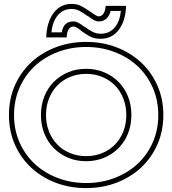

<svg xmlns="http://www.w3.org/2000/svg" viewBox="-20 -940 884 985"><path d="M52 -350Q52 -273 80.5 -209Q109 -145 158.5 -99Q208 -53 276 -27Q344 -1 422 -1Q500 -1 568 -27Q636 -53 685.5 -99Q735 -145 763.5 -209Q792 -273 792 -350Q792 -426 763.5 -490.5Q735 -555 685.5 -601Q636 -647 568 -673Q500 -699 422 -699Q344 -699 276 -673Q208 -647 158.5 -601Q109 -555 80.5 -490.5Q52 -426 52 -350ZM26 -350Q26 -433 56.5 -502Q87 -571 140.5 -620.5Q194 -670 266 -697.5Q338 -725 422 -725Q506 -725 578.5 -697Q651 -669 704 -619.5Q757 -570 787.5 -501Q818 -432 818 -350Q818 -268 787.5 -199Q757 -130 704 -80.5Q651 -31 578.5 -3Q506 25 422 25Q338 25 266 -2.5Q194 -30 140.5 -79.5Q87 -129 56.5 -198Q26 -267 26 -350ZM654 -350Q654 -298 636.5 -254.5Q619 -211 587.5 -179.5Q556 -148 513.5 -130.5Q471 -113 422 -113Q372 -113 330 -130.5Q288 -148 256.5 -179.5Q225 -211 207.5 -254.5Q190 -298 190 -350Q190 -402 207.5 -445.5Q225 -489 256.5 -520.5Q288 -552 330 -569.5Q372 -587 422 -587Q471 -587 513.5 -569.5Q556 -552 587.5 -520.5Q619 -489 636.5 -445.5Q654 -402 654 -350ZM628 -350Q628 -396 612.5 -435Q597 -474 569.5 -502Q542 -530 504 -545.5Q466 -561 422 -561Q378 -561 340 -545.5Q302 -530 274.5 -502Q247 -474 231.5 -435Q216 -396 216 -350Q216 -304 231.5 -265Q247 -226 274.5 -198Q302 -170 340 -154.5Q378 -139 422 -139Q466 -139 504 -154.5Q542 -170 569.5 -198Q597 -226 612.5 -265Q628 -304 628 -350ZM412 -804Q435 -787 454.5 -777Q474 -767 497 -767Q541 -767 568 -798.5Q595 -830 600 -884H547Q542 -859 526 -844.5Q510 -830 487 -830Q475 -830 462.5 -836.5Q450 -843 432 -857V-856Q407 -874 388.5 -884Q370 -894 347 -894Q303 -894 276 -861Q249 -828 244 -774H297Q305 -830 357 -830Q369 -830 381.5 -823.5Q394 -817 412 -803ZM396 -783Q382 -794 373 -799Q364 -804 357 -804Q342 -804 332.5 -789.5Q323 -775 322 -748H217Q220 -827 255 -873.5Q290 -920 347 -920Q376 -920 397.5 -908.5Q419 -897 448 -877Q476 -856 487 -856Q501 -856 511 -870.5Q521 -885 522 -910H627Q624 -832 589 -786.5Q554 -741 497 -741Q465 -741 443.5 -752Q422 -763 396 -782Z"/></svg>

Font: CMG Sans Outline
Style: Outline
Weight: 700
Designer: Julieta Ulanovsky
Foundry: Julieta Ulanovsky
Version: Version 7.200